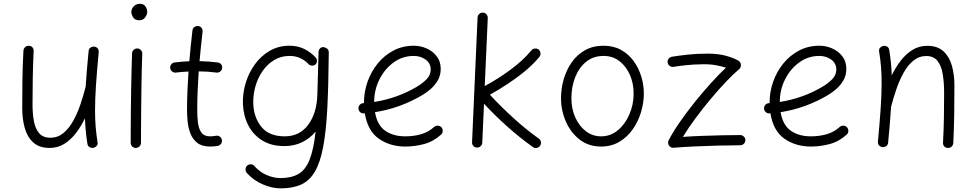

<svg xmlns="http://www.w3.org/2000/svg" viewBox="-20 -759 5188 1020"><path d="M504.4 -481.9Q494.6 -377.4 489.7 -303.5Q484.9 -229.5 484.9 -172.9Q484.9 -125 488.3 -84.7Q491.7 -44.4 498 -3.9Q500.5 8.3 493.9 15.9Q487.3 23.4 478 25.9Q467.3 28.3 456.8 23.2Q446.3 18.1 444.3 4.4Q439 -28.8 435.8 -61.8Q432.6 -94.7 431.2 -130.4Q410.6 -87.4 383.3 -51.8Q356 -16.1 321.3 5.4Q286.6 26.9 243.7 26.9Q188.5 26.9 156.5 -2.4Q124.5 -31.7 111.3 -79.6Q98.1 -127.4 98.1 -182.6Q98.1 -258.3 99.1 -333Q100.1 -407.7 104.5 -489.3Q105 -499.5 112.3 -507.6Q119.6 -515.6 131.8 -515.6Q145.5 -515.6 152.3 -507.6Q159.2 -499.5 158.7 -488.3Q155.3 -415 154.1 -348.6Q152.8 -282.2 152.8 -203.6Q152.8 -155.3 160.2 -115.2Q167.5 -75.2 188 -51.3Q208.5 -27.3 247.6 -27.3Q286.6 -27.3 316.4 -51.8Q346.2 -76.2 368.4 -116Q390.6 -155.8 406.7 -202.9Q422.9 -250 434.1 -294.9Q434.6 -296.9 435.1 -298.3Q437.5 -338.4 441.4 -385.3Q445.3 -432.1 450.7 -487.3Q451.7 -500.5 460.9 -506.3Q470.2 -512.2 481 -511.2Q490.7 -510.3 498 -502.9Q505.4 -495.6 504.4 -481.9Z M677.7 -694.8Q677.7 -711.9 690.4 -725.3Q703.1 -738.8 722.7 -738.8Q744.1 -738.8 753.2 -724.1Q762.2 -709.5 762.2 -698.2Q762.2 -681.6 751.2 -666.5Q740.2 -651.4 720.2 -651.4Q696.3 -651.4 687 -667.5Q677.7 -683.6 677.7 -694.8ZM710 -501.5Q721.2 -501 728.8 -492.4Q736.3 -483.9 735.8 -472.7Q734.4 -438.5 733.2 -390.1Q731.9 -341.8 731.2 -286.9Q730.5 -231.9 730 -177.7Q729.5 -123.5 729.2 -77.1Q729 -30.8 729 0Q729 11.2 720.7 19Q712.4 26.9 701.2 26.9Q689.9 26.9 682.1 19Q674.3 11.2 674.3 0Q674.3 -30.8 674.6 -77.4Q674.8 -124 675.3 -178.2Q675.8 -232.4 676.8 -287.6Q677.7 -342.8 679 -391.8Q680.2 -440.9 681.6 -475.6Q682.1 -486.8 690.4 -494.4Q698.7 -502 710 -501.5Z M1160.2 -397Q1159.2 -386.2 1150.1 -379.2Q1141.1 -372.1 1129.9 -373.5Q1086.9 -379.4 1035.6 -379.9Q1032.2 -328.6 1030 -277.1Q1027.8 -225.6 1027.8 -173.3Q1027.8 -140.1 1031.5 -108.2Q1035.2 -76.2 1049.6 -55.4Q1064 -34.7 1095.7 -34.7Q1110.4 -34.7 1127 -37.6Q1138.2 -40 1147.5 -33.4Q1156.7 -26.9 1158.7 -15.6Q1161.1 -4.9 1154.5 4.4Q1147.9 13.7 1136.7 16.1Q1116.2 19.5 1095.7 19.5Q1052.7 19.5 1028.1 0Q1003.4 -19.5 991.7 -49.8Q980 -80.1 976.8 -113Q973.6 -146 973.6 -173.3Q973.6 -225.6 975.8 -276.9Q978 -328.1 981.4 -378.9Q946.8 -377.4 914.6 -373.5Q903.8 -372.1 894.5 -379.2Q885.3 -386.2 884.3 -397Q882.8 -408.2 889.9 -417.2Q897 -426.3 907.7 -427.2Q944.8 -432.1 985.8 -433.6Q989.3 -474.6 993.4 -515.4Q997.6 -556.2 1002.4 -597.2Q1003.4 -608.4 1012.7 -615.2Q1022 -622.1 1032.7 -620.6Q1043.9 -619.6 1050.8 -610.8Q1057.6 -602.1 1056.2 -590.8Q1051.8 -551.3 1047.6 -512.2Q1043.5 -473.1 1040 -434.1Q1064.9 -433.6 1089.1 -431.9Q1113.3 -430.2 1136.7 -427.2Q1147.9 -426.3 1154.8 -417.2Q1161.6 -408.2 1160.2 -397Z M1492.7 -34.7Q1571.8 -34.7 1617.4 -96.2Q1663.1 -157.7 1666 -257.3L1672.4 -484.9Q1672.9 -493.7 1678.2 -499.5Q1685.5 -509.3 1697.3 -508.8Q1700.2 -508.8 1703.1 -507.8Q1706.5 -507.3 1710 -505.4Q1726.6 -498 1726.6 -481.9V-481Q1726.6 -480 1726.6 -478V-476.1Q1725.1 -306.2 1718.8 -183.3Q1712.4 -60.5 1696.8 21.7Q1681.2 104 1653.1 152.3Q1625 200.7 1580.3 221.2Q1535.6 241.7 1471.2 241.7Q1425.8 241.7 1377 220.9Q1328.1 200.2 1291.5 160.2Q1284.2 151.9 1284.4 140.4Q1284.7 128.9 1292.5 121.6Q1300.8 113.3 1312.7 113.8Q1324.7 114.3 1331.1 122.6Q1359.4 155.3 1397 171.1Q1434.6 187 1469.7 187Q1527.8 187 1565.4 165.3Q1603 143.6 1624.5 89.8Q1646 36.1 1656.7 -60.1Q1627 -23.9 1585 -3.4Q1543 17.1 1490.2 17.1Q1420.9 17.1 1372.6 -13.2Q1324.2 -43.5 1298.6 -94.2Q1272.9 -145 1270.5 -206.5Q1268.6 -261.7 1284.7 -316.4Q1300.8 -371.1 1333.3 -416.3Q1365.7 -461.4 1412.6 -488.8Q1459.5 -516.1 1518.6 -516.1Q1562 -516.1 1597.2 -498.5Q1632.3 -481 1657.7 -452.6Q1665 -444.3 1663.8 -432.9Q1662.6 -421.4 1653.8 -415Q1645 -408.7 1633.5 -410.9Q1622.1 -413.1 1615.7 -421.9Q1600.6 -438 1575.4 -450Q1550.3 -461.9 1518.6 -461.9Q1471.7 -461.9 1435.1 -439.2Q1398.4 -416.5 1373.3 -379.2Q1348.1 -341.8 1335.9 -296.6Q1323.7 -251.5 1325.7 -206.1Q1328.6 -133.8 1369.4 -84.2Q1410.2 -34.7 1492.7 -34.7Z M2323.2 -43.9Q2282.2 -6.8 2232.7 6.3Q2183.1 19.5 2133.3 19.5Q2052.2 19.5 1992.7 -22Q1933.1 -63.5 1918 -157.2Q1915.5 -156.7 1913.1 -156.7Q1901.9 -155.8 1893.6 -163.1Q1885.3 -170.4 1884.3 -181.6Q1883.3 -192.9 1890.6 -201.4Q1897.9 -210 1909.2 -210.9Q1911.6 -210.9 1913.6 -211.4Q1913.6 -212.9 1913.6 -214.8Q1913.6 -270.5 1932.4 -324.2Q1951.2 -377.9 1986.3 -421.4Q2021.5 -464.8 2070.3 -490.5Q2119.1 -516.1 2178.7 -516.1Q2212.9 -516.1 2245.6 -502Q2278.3 -487.8 2299.8 -460.4Q2321.3 -433.1 2321.3 -393.1Q2321.3 -357.4 2304.7 -330.1Q2288.1 -302.7 2265.4 -283.9Q2242.7 -265.1 2224.6 -254.4Q2105 -183.6 1972.2 -163.1Q1983.9 -94.2 2026.4 -64.5Q2068.8 -34.7 2133.3 -34.7Q2178.2 -34.7 2217.5 -46.1Q2256.8 -57.6 2286.1 -84.5Q2294.4 -91.8 2305.9 -91.3Q2317.4 -90.8 2325.2 -82.5Q2332.5 -74.2 2332 -62.7Q2331.5 -51.3 2323.2 -43.9ZM2177.7 -461.9Q2118.7 -461.9 2071 -427.2Q2023.4 -392.6 1995.6 -336.9Q1967.8 -281.2 1967.8 -217.3Q2091.3 -236.8 2194.8 -298.3Q2223.6 -315.4 2245.8 -337.6Q2268.1 -359.9 2268.1 -389.6Q2268.1 -422.9 2241.2 -442.4Q2214.4 -461.9 2177.7 -461.9Z M2849.1 15.6Q2842.8 24.9 2831.3 26.9Q2819.8 28.8 2810.5 22Q2741.7 -27.3 2675.3 -86.4Q2608.9 -145.5 2551.3 -208L2542 -0.5Q2541.5 10.7 2533 18.1Q2524.4 25.4 2513.2 24.9Q2502 24.4 2494.6 16.1Q2487.3 7.8 2487.8 -3.4L2517.1 -666Q2517.6 -677.2 2525.9 -684.8Q2534.2 -692.4 2545.4 -691.9Q2556.6 -691.4 2564.2 -682.9Q2571.8 -674.3 2571.3 -663.1L2555.2 -301.8Q2623.5 -338.4 2691.7 -388.4Q2759.8 -438.5 2803.2 -491.7Q2810.1 -500 2821.5 -501.2Q2833 -502.4 2841.8 -495.6Q2850.1 -488.3 2851.3 -476.8Q2852.5 -465.3 2845.7 -457Q2814.5 -418.9 2770.8 -382.6Q2727.1 -346.2 2678.2 -314Q2629.4 -281.7 2582.5 -255.9Q2640.6 -192.9 2708 -131.6Q2775.4 -70.3 2842.8 -22.5Q2851.6 -16.1 2853.5 -4.9Q2855.5 6.3 2849.1 15.6Z M3186.5 -516.1Q3239.3 -516.1 3279.3 -493.9Q3319.3 -471.7 3346.2 -434.6Q3373 -397.5 3386.7 -352.8Q3400.4 -308.1 3400.4 -262.7Q3400.4 -212.4 3385.3 -162.6Q3370.1 -112.8 3341.1 -71.5Q3312 -30.3 3269.8 -5.4Q3227.5 19.5 3173.3 19.5Q3106.9 19.5 3059.3 -17.6Q3011.7 -54.7 2986.1 -113.5Q2960.4 -172.4 2960.4 -237.3Q2960.4 -287.6 2974.4 -336.9Q2988.3 -386.2 3016.4 -426.8Q3044.4 -467.3 3086.9 -491.7Q3129.4 -516.1 3186.5 -516.1ZM3186.5 -461.9Q3132.3 -461.9 3094 -430.9Q3055.7 -399.9 3035.6 -348.6Q3015.6 -297.4 3015.6 -237.3Q3015.6 -181.2 3036.1 -135.3Q3056.6 -89.4 3092.3 -62Q3127.9 -34.7 3173.3 -34.7Q3223.6 -34.7 3262.5 -67.1Q3301.3 -99.6 3323.7 -151.6Q3346.2 -203.6 3346.2 -262.7Q3346.2 -314.9 3326.7 -360.4Q3307.1 -405.8 3271.5 -433.8Q3235.8 -461.9 3186.5 -461.9Z M3526.9 -426.3Q3524.9 -437.5 3531.7 -446.5Q3538.6 -455.6 3549.3 -457.5Q3581.1 -462.9 3630.9 -468.5Q3680.7 -474.1 3738.3 -474.1Q3796.9 -474.1 3838.6 -462.2Q3880.4 -450.2 3903.8 -436Q3915 -428.7 3916 -414.6Q3917 -400.4 3906.7 -391.6Q3877.9 -367.7 3838.1 -325.9Q3798.3 -284.2 3755.6 -233.2Q3712.9 -182.1 3674.1 -129.6Q3635.3 -77.1 3607.9 -31.7Q3653.3 -35.2 3707.5 -37.1Q3761.7 -39.1 3815.4 -40.3Q3869.1 -41.5 3912.1 -41.5Q3923.3 -41.5 3931.6 -33.4Q3939.9 -25.4 3939.9 -14.2Q3939.9 -2.9 3931.6 4.9Q3923.3 12.7 3912.1 12.7Q3861.3 12.7 3796.6 14.4Q3731.9 16.1 3668.7 19Q3605.5 22 3559.1 25.9Q3542 27.3 3533.7 13.4Q3525.4 -0.5 3532.2 -13.7Q3555.7 -59.1 3592.8 -112.3Q3629.9 -165.5 3673.1 -219.2Q3716.3 -272.9 3759 -319.8Q3801.8 -366.7 3836.4 -399.4Q3814.9 -406.7 3783 -412.6Q3751 -418.5 3710.4 -417.5Q3664.6 -417 3624.3 -412.6Q3584 -408.2 3558.1 -403.8Q3547.4 -401.9 3538.1 -408.7Q3528.8 -415.5 3526.9 -426.3Z M4478 -43.9Q4437 -6.8 4387.5 6.3Q4337.9 19.5 4288.1 19.5Q4207 19.5 4147.5 -22Q4087.9 -63.5 4072.8 -157.2Q4070.3 -156.7 4067.9 -156.7Q4056.6 -155.8 4048.3 -163.1Q4040 -170.4 4039.1 -181.6Q4038.1 -192.9 4045.4 -201.4Q4052.7 -210 4064 -210.9Q4066.4 -210.9 4068.4 -211.4Q4068.4 -212.9 4068.4 -214.8Q4068.4 -270.5 4087.2 -324.2Q4106 -377.9 4141.1 -421.4Q4176.3 -464.8 4225.1 -490.5Q4273.9 -516.1 4333.5 -516.1Q4367.7 -516.1 4400.4 -502Q4433.1 -487.8 4454.6 -460.4Q4476.1 -433.1 4476.1 -393.1Q4476.1 -357.4 4459.5 -330.1Q4442.9 -302.7 4420.2 -283.9Q4397.5 -265.1 4379.4 -254.4Q4259.8 -183.6 4127 -163.1Q4138.7 -94.2 4181.2 -64.5Q4223.6 -34.7 4288.1 -34.7Q4333 -34.7 4372.3 -46.1Q4411.6 -57.6 4440.9 -84.5Q4449.2 -91.8 4460.7 -91.3Q4472.2 -90.8 4480 -82.5Q4487.3 -74.2 4486.8 -62.7Q4486.3 -51.3 4478 -43.9ZM4332.5 -461.9Q4273.4 -461.9 4225.8 -427.2Q4178.2 -392.6 4150.4 -336.9Q4122.6 -281.2 4122.6 -217.3Q4246.1 -236.8 4349.6 -298.3Q4378.4 -315.4 4400.6 -337.6Q4422.9 -359.9 4422.9 -389.6Q4422.9 -422.9 4396 -442.4Q4369.1 -461.9 4332.5 -461.9Z M4644 -6.8Q4653.8 -111.3 4658.7 -185.1Q4663.6 -258.8 4663.6 -315.9Q4663.6 -363.8 4660.4 -403.8Q4657.2 -443.8 4650.4 -484.4Q4648.4 -497.1 4654.8 -504.6Q4661.1 -512.2 4670.4 -514.6Q4681.2 -517.1 4691.7 -512Q4702.1 -506.8 4704.1 -493.2Q4709.5 -460 4712.9 -427.2Q4716.3 -394.5 4717.3 -358.9Q4738.3 -401.9 4765.6 -437.3Q4793 -472.7 4827.9 -494.1Q4862.8 -515.6 4906.2 -515.6Q4960.9 -515.6 4992.4 -486.3Q5023.9 -457 5037.1 -409.2Q5050.3 -361.3 5050.3 -306.2Q5050.3 -231 5049.3 -156Q5048.3 -81.1 5044.4 0.5Q5043.9 10.7 5036.6 18.8Q5029.3 26.9 5016.6 26.9Q5003.4 26.9 4996.3 18.8Q4989.3 10.7 4989.7 0Q4993.7 -73.7 4994.6 -137.7Q4995.6 -201.7 4995.6 -266.6Q4995.6 -319.8 4988.5 -364Q4981.4 -408.2 4960.9 -434.8Q4940.4 -461.4 4900.9 -461.4Q4862.3 -461.4 4832.5 -437Q4802.7 -412.6 4780.5 -372.8Q4758.3 -333 4742.2 -285.9Q4726.1 -238.8 4714.4 -193.8L4713.9 -192.4Q4711.4 -151.9 4707.5 -104.7Q4703.6 -57.6 4698.2 -1.5Q4696.8 11.7 4687.5 17.6Q4678.2 23.4 4668 22.5Q4658.2 21.5 4650.6 14.2Q4643.1 6.8 4644 -6.8Z"/></svg>

Font: Mikhak Light
Style: Regular
Weight: 300
Designer: Amin Abedi
Version: Version 3.3